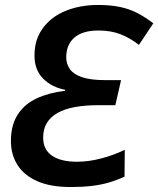

<svg xmlns="http://www.w3.org/2000/svg" viewBox="-20 -744 638 774"><path d="M265 10Q184 10 130.5 -13.5Q77 -37 50.5 -79Q24 -121 24 -175Q24 -239 51 -281.5Q78 -324 127 -347Q176 -370 242 -378L243 -382Q189 -392 154 -427Q119 -462 119 -520Q119 -565 134 -598Q149 -631 174.5 -655.5Q200 -680 232.5 -695Q265 -710 301 -717Q337 -724 373 -724Q425 -724 463.5 -716Q502 -708 534.5 -691Q567 -674 598 -650L540 -563Q506 -590 467 -605.5Q428 -621 377 -621Q345 -621 321 -614Q297 -607 280.5 -593Q264 -579 255.5 -559Q247 -539 247 -513Q247 -486 262 -465Q277 -444 311.5 -432.5Q346 -421 405 -421H468L445 -320H376Q324 -320 282.5 -312.5Q241 -305 212.5 -289Q184 -273 169 -248.5Q154 -224 154 -189Q154 -141 189.5 -116.5Q225 -92 290 -92Q337 -92 387 -105Q437 -118 483 -140L482 -32Q452 -18 420 -8.5Q388 1 350 5.5Q312 10 265 10Z"/></svg>

Font: Noto Sans Display SemiBold
Style: Italic
Weight: 600
Italic angle: -12°
Designer: Monotype Design Team
Foundry: Monotype Imaging Inc.
Version: Version 2.003